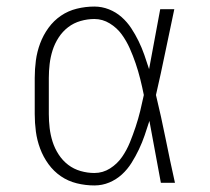

<svg xmlns="http://www.w3.org/2000/svg" viewBox="-20 -558 640 586"><path d="M268 8Q241 8 214.5 1.5Q188 -5 166 -20Q144 -35 128 -57Q112 -79 102.5 -104.5Q93 -130 89.5 -156.5Q86 -183 86 -210V-320Q86 -347 89.5 -373.5Q93 -400 102.5 -425.5Q112 -451 128 -473Q144 -495 166 -510Q188 -525 214.5 -531.5Q241 -538 268 -538Q291 -538 312.5 -529.5Q334 -521 351 -506Q368 -491 380.5 -472Q393 -453 403 -432.5Q413 -412 420.5 -390.5Q428 -369 435 -347Q444 -393 452 -438.5Q460 -484 469 -530H512Q498 -465 484.5 -399Q471 -333 456 -268Q472 -202 485.5 -134.5Q499 -67 514 0H471Q462 -47 453.5 -94.5Q445 -142 436 -189Q429 -167 421.5 -145Q414 -123 404 -102Q394 -81 381.5 -61Q369 -41 352 -25.5Q335 -10 313.5 -1Q292 8 268 8ZM268 -30Q294 -30 316 -44Q338 -58 352.5 -79Q367 -100 376.5 -123.5Q386 -147 394 -171Q402 -195 408 -219.5Q414 -244 419 -268Q414 -293 408 -317Q402 -341 394 -364.5Q386 -388 376 -410.5Q366 -433 351.5 -453Q337 -473 315 -486.5Q293 -500 268 -500Q247 -500 226 -494Q205 -488 188 -475Q171 -462 159 -443.5Q147 -425 140.5 -404.5Q134 -384 131.5 -362.5Q129 -341 129 -320V-210Q129 -189 131.5 -167.5Q134 -146 140.5 -125.5Q147 -105 159 -86.5Q171 -68 188 -55Q205 -42 226 -36Q247 -30 268 -30Z"/></svg>

Font: Iosevka Slab XLtEx
Style: Regular
Weight: 200
Width: 7
Monospace: yes
Designer: Belleve Invis
Foundry: Belleve Invis
Version: Version 11.1.0; ttfautohint (v1.8.3)